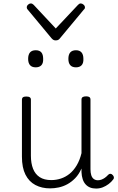

<svg xmlns="http://www.w3.org/2000/svg" viewBox="-20 -1073 686 1112"><path d="M270 18Q222 18 185 -1.5Q148 -21 127.5 -61.5Q107 -102 107 -166V-496Q107 -505 113 -509.5Q119 -514 132 -514Q146 -514 152.5 -509.5Q159 -505 159 -496V-171Q159 -127 171.5 -95.5Q184 -64 210 -47Q236 -30 277 -30Q306 -30 333 -39Q360 -48 383 -66.5Q406 -85 424 -115Q442 -145 452 -186V-496Q452 -506 458.5 -510.5Q465 -515 479 -515Q492 -515 498 -510.5Q504 -506 504 -496V-93Q504 -73 508.5 -58.5Q513 -44 523 -36.5Q533 -29 547 -29Q557 -29 567 -32.5Q577 -36 587 -43Q597 -50 607 -61Q613 -67 620 -66.5Q627 -66 633 -59Q638 -54 639.5 -47Q641 -40 636 -34Q625 -19 609 -7Q593 5 575 12Q557 19 537 19Q517 19 502 13Q487 7 476 -5Q465 -17 459 -35Q453 -53 452 -76V-97Q437 -63 415.5 -41Q394 -19 370 -6Q346 7 320.5 12.5Q295 18 270 18ZM187 -683Q165 -683 154 -695.5Q143 -708 143 -732Q143 -757 154 -769.5Q165 -782 187 -782Q209 -782 219.5 -769.5Q230 -757 230 -732Q231 -707 219.5 -695Q208 -683 187 -683ZM420 -683Q398 -683 387 -695.5Q376 -708 376 -732Q376 -757 387 -769.5Q398 -782 420 -782Q441 -782 452 -769.5Q463 -757 463 -732Q464 -707 452.5 -695Q441 -683 420 -683ZM448 -1053Q456 -1053 464 -1046Q472 -1039 472 -1030Q472 -1028 471 -1024.5Q470 -1021 466 -1018L328 -852Q324 -846 318 -842.5Q312 -839 303 -839Q294 -839 288.5 -842.5Q283 -846 278 -852L140 -1018Q137 -1021 136 -1024.5Q135 -1028 135 -1030Q135 -1039 142.5 -1046Q150 -1053 158 -1053Q163 -1053 167 -1051Q171 -1049 175 -1045L303 -908L432 -1045Q436 -1049 439.5 -1051Q443 -1053 448 -1053Z"/></svg>

Font: Playwrite US Modern ExtraLight
Style: Regular
Weight: 250
Designer: Veronika Burian, José Scaglione
Foundry: TypeTogether
Version: Version 1.003